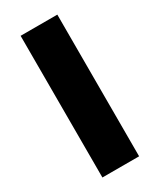

<svg xmlns="http://www.w3.org/2000/svg" viewBox="-184 -776 697 838"><g transform="rotate(-30 165.0 -357.0)"><path d="M72 0V-714H257V0Z"/></g></svg>

Font: Noto Sans SemiCondensed Black
Style: Regular
Weight: 900
Width: 4
Designer: Monotype Design Team
Foundry: Monotype Imaging Inc.
Version: Version 2.013; ttfautohint (v1.8.4.7-5d5b)